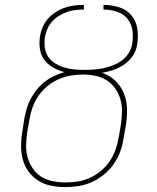

<svg xmlns="http://www.w3.org/2000/svg" viewBox="-20 -755 640 783"><path d="M247 8Q217 8 189 2.5Q161 -3 137.5 -17.5Q114 -32 97.5 -54Q81 -76 73.5 -103Q66 -130 66 -159.5Q66 -189 71 -218L79 -270Q83 -291 89 -312Q95 -333 105.5 -352.5Q116 -372 130.5 -390Q145 -408 163 -422Q181 -436 201.5 -445.5Q222 -455 243 -461Q219 -467 197.5 -479Q176 -491 161.5 -510Q147 -529 143 -554Q139 -579 143 -605Q146 -625 154 -644Q162 -663 175.5 -678.5Q189 -694 207 -705.5Q225 -717 244 -723.5Q263 -730 282.5 -732.5Q302 -735 322 -735V-716Q305 -716 287.5 -714Q270 -712 253 -706Q236 -700 220.5 -690.5Q205 -681 192.5 -667Q180 -653 173 -636.5Q166 -620 163 -603Q163 -603 163 -603Q163 -603 163 -603Q163 -602 163 -602Q163 -602 163 -602Q160 -581 163 -560Q166 -539 177 -523Q188 -507 205 -496.5Q222 -486 241.5 -480Q261 -474 282 -472Q303 -470 325 -470Q344 -470 363.5 -471.5Q383 -473 402 -477Q421 -481 440.5 -488.5Q460 -496 476.5 -508Q493 -520 504.5 -538Q516 -556 519 -575Q519 -575 519 -575Q519 -575 519 -575Q519 -575 519 -575Q519 -575 519 -575Q524 -604 520 -631.5Q516 -659 499.5 -679Q483 -699 456.5 -707.5Q430 -716 402 -716V-735Q435 -735 465.5 -725.5Q496 -716 515.5 -693Q535 -670 540 -637.5Q545 -605 539 -572Q536 -549 522 -528Q508 -507 487 -492.5Q466 -478 443 -470Q420 -462 396 -458Q427 -448 450 -426Q473 -404 485 -374.5Q497 -345 498 -311Q499 -277 493 -243L484 -191Q480 -164 470.5 -137.5Q461 -111 444.5 -87Q428 -63 405 -44Q382 -25 355.5 -13Q329 -1 301.5 3.5Q274 8 247 8ZM247 -11Q272 -11 297.5 -15Q323 -19 347 -30Q371 -41 392 -58.5Q413 -76 428 -98.5Q443 -121 451.5 -145.5Q460 -170 464 -194L473 -247Q477 -273 477.5 -299.5Q478 -326 471 -350Q464 -374 450 -394Q436 -414 415 -427.5Q394 -441 368.5 -446Q343 -451 317 -451Q292 -451 266.5 -446.5Q241 -442 217 -431Q193 -420 172 -402.5Q151 -385 136 -363Q121 -341 112.5 -316.5Q104 -292 100 -267L91 -215Q87 -189 86.5 -162.5Q86 -136 93 -112Q100 -88 114 -67.5Q128 -47 149 -34Q170 -21 195.5 -16Q221 -11 247 -11Z"/></svg>

Font: Iosevka SS04 Th Ex Obl
Style: Regular
Weight: 100
Width: 7
Italic angle: -9°
Monospace: yes
Designer: Belleve Invis
Foundry: Belleve Invis
Version: Version 19.0.0; ttfautohint (v1.8.4)